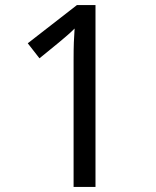

<svg xmlns="http://www.w3.org/2000/svg" viewBox="-20 -734 612 754"><path d="M355 0H269V-499Q269 -542 270 -568Q271 -594 273 -622Q257 -606 244 -595Q231 -584 211 -567L135 -505L89 -564L282 -714H355Z"/></svg>

Font: Noto Sans Old South Arabian
Style: Regular
Weight: 400
Designer: Monotype Design Team
Foundry: Monotype Imaging Inc.
Version: Version 2.001; ttfautohint (v1.8.4.7-5d5b)